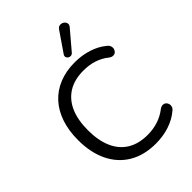

<svg xmlns="http://www.w3.org/2000/svg" viewBox="-267 -1073 1207 1207"><g transform="rotate(-45 336.5 -469.0)"><path d="M392.3 8.9Q288.1 8.9 214.1 -35Q140.1 -79 100.5 -160.2Q60.9 -241.5 60.9 -353Q60.9 -436.5 83.3 -503Q105.7 -569.5 148.3 -616.5Q190.9 -663.5 252.7 -688.7Q314.5 -713.9 392.3 -713.9Q454.2 -713.9 510.1 -696.2Q566 -678.5 606.5 -645.1Q620.1 -635.3 624.5 -622.6Q628.8 -609.9 625.6 -598.5Q622.4 -587.1 613.9 -579.6Q605.3 -572.1 592.9 -572Q580.5 -571.8 566 -582.1Q530.2 -611.1 487 -624.9Q443.9 -638.6 393.6 -638.6Q314.7 -638.6 259.8 -605.1Q205 -571.6 176.8 -507.9Q148.6 -444.1 148.6 -353Q148.6 -261.8 176.8 -197.6Q205 -133.4 259.8 -99.9Q314.7 -66.4 393.6 -66.4Q443.3 -66.4 487.2 -80.6Q531.1 -94.9 568.3 -123.9Q582.9 -133.7 594.8 -133.3Q606.8 -132.9 615 -125.8Q623.3 -118.8 626.5 -107.9Q629.7 -96.9 626.4 -85Q623 -73.1 610.9 -63.8Q568.8 -27.9 512.5 -9.5Q456.2 8.9 392.3 8.9ZM421.8 -769.4Q413.5 -760.1 403.2 -759.4Q393 -758.6 384.9 -764.2Q376.9 -769.8 374.4 -779Q372 -788.3 378.9 -798.6L468 -928.5Q476.4 -941.2 487.6 -944.2Q498.9 -947.2 509.6 -943.5Q520.4 -939.9 527.2 -931.8Q534.1 -923.8 534.6 -913.2Q535 -902.7 525.7 -891.9Z"/></g></svg>

Font: Nunito ExtraLight
Style: Regular
Weight: 200
Designer: Vernon Adams
Foundry: Vernon Adams
Version: Version 3.602